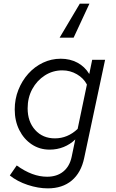

<svg xmlns="http://www.w3.org/2000/svg" viewBox="-20 -817 640 1056"><path d="M472 -797 385 -610H308L419 -797ZM243 219Q190 219 132.5 200Q75 181 34 148L72 93Q115 124 156.5 139.5Q198 155 239 155Q293 155 328 126.5Q363 98 374 46L394 -50Q366 -23 330 -8.5Q294 6 253 6Q198 6 154.5 -23Q111 -52 86 -102Q61 -152 61 -215Q61 -272 81 -322.5Q101 -373 135.5 -411.5Q170 -450 216 -472Q262 -494 314 -494Q365 -494 405.5 -472.5Q446 -451 471 -410L487 -488H558L443 52Q426 133 374.5 176Q323 219 243 219ZM282 -56Q352 -56 407 -108L458 -352Q440 -387 403 -408.5Q366 -430 323 -430Q270 -430 226.5 -402Q183 -374 157.5 -327Q132 -280 132 -221Q132 -148 173.5 -102Q215 -56 282 -56Z"/></svg>

Font: Red Hat Mono
Style: Italic
Weight: 400
Italic angle: -12°
Monospace: yes
Designer: Pentagram, MCKL
Foundry: MCKL
Version: Version 1.030